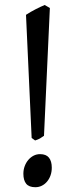

<svg xmlns="http://www.w3.org/2000/svg" viewBox="-20 -743 312 782"><path d="M190.9 -60.1Q190.9 -43 185.8 -28.6Q180.7 -14.2 171.6 -3.4Q162.6 7.3 150.4 13.4Q138.2 19.5 124 19.5Q98.1 19.5 86.7 5.4Q75.2 -8.8 75.2 -35.2Q75.2 -51.8 80.6 -66.2Q85.9 -80.6 95.2 -91.6Q104.5 -102.5 116.7 -108.9Q128.9 -115.2 143.1 -115.2Q168 -115.2 179.4 -100.8Q190.9 -86.4 190.9 -60.1ZM159.2 -189.9Q149.9 -183.1 142.6 -179Q135.3 -174.8 123 -170.9L108.9 -181.2L85.9 -682.6Q104.5 -694.8 125 -705.3Q145.5 -715.8 162.1 -722.7L183.1 -710.4Z"/></svg>

Font: Subset of Gentium
Style: Regular
Weight: 400
Designer: J. Victor Gaultney
Version: Version 1.02; 2005; OFL release